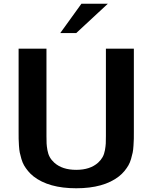

<svg xmlns="http://www.w3.org/2000/svg" viewBox="-20 -987 820 1033"><path d="M560.1 -966.8 390.1 -809.1H304.2L418 -966.8ZM700.2 -278.8Q700.2 -253.4 700 -240.2Q699.7 -227.1 698.2 -203.6Q696.8 -180.2 693.8 -166Q690.9 -151.9 685.1 -131.8Q679.2 -111.8 670.9 -97.4Q662.6 -83 649.7 -67.1Q636.7 -51.3 620.1 -38.1Q538.1 25.9 390.1 25.9Q242.2 25.9 160.2 -38.1Q143.6 -51.3 130.6 -67.1Q117.7 -83 109.4 -97.4Q101.1 -111.8 95.2 -131.8Q89.4 -151.9 86.4 -166Q83.5 -180.2 82 -203.6Q80.6 -227.1 80.3 -240.2Q80.1 -253.4 80.1 -278.8V-725.1H230V-254.9Q230 -229 230.7 -214.8Q231.4 -200.7 235.1 -179.4Q238.8 -158.2 247.8 -141.8Q256.8 -125.5 272 -111.8Q314.9 -73.2 390.1 -73.2Q464.8 -73.2 507.8 -111.8Q522.9 -125.5 532 -141.8Q541 -158.2 544.7 -179.4Q548.3 -200.7 549.1 -214.8Q549.8 -229 549.8 -254.9V-725.1H700.2Z"/></svg>

Font: Aurulent Sans
Style: Bold
Weight: 700
Version: Version 2007.05.04